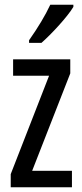

<svg xmlns="http://www.w3.org/2000/svg" viewBox="-20 -786 343 806"><path d="M288 -757V-766H191C170 -721 140 -671 102 -617V-606H154C195 -642 263 -715 288 -757ZM282 0V-69H115L275 -478V-537H35V-468H186L25 -55V0Z"/></svg>

Font: Noto Sans Sinhala ExtraCondensed
Style: Regular
Weight: 400
Width: 2
Designer: Jelle Bosma - Monotype Design Team
Foundry: Monotype Imaging Inc.
Version: Version 2.006